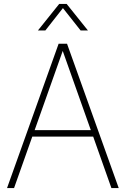

<svg xmlns="http://www.w3.org/2000/svg" viewBox="-20 -964 644 984"><path d="M16 0 280.5 -740H323.5L588.5 0H551L457.5 -264H145.5L52 0ZM157.5 -297H445.5L301.5 -703ZM174.5 -808 283.5 -944H321.5L430.5 -808H393L302.5 -922.5L212.5 -808Z"/></svg>

Font: Encode Sans SemiCondensed SemiCondensed Thin
Style: Regular
Weight: 100
Width: 4
Designer: Multiple Designers
Foundry: Impallari Type
Version: Version 3.000; ttfautohint (v1.8.3) -l 8 -r 50 -G 200 -x 14 